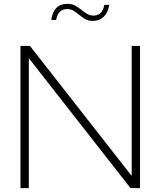

<svg xmlns="http://www.w3.org/2000/svg" viewBox="-20 -969 827 989"><path d="M701.2 0H652.3L128.4 -669.4V0H85.4V-732.4H134.3L658.2 -63V-732.4H701.2ZM542.5 -943.8Q537.1 -905.3 514.9 -883.3Q492.7 -861.3 459 -861.3Q436 -861.3 419.4 -870.6Q402.8 -879.9 385.7 -894Q372.6 -905.3 358.6 -913.8Q344.7 -922.4 326.2 -922.4Q279.3 -922.4 269 -866.2H243.7Q255.9 -949.2 326.2 -949.2Q352.1 -949.2 369.6 -938.7Q387.2 -928.2 401.9 -916.5Q415.5 -905.8 429.4 -897.2Q443.4 -888.7 461.4 -888.7Q507.3 -888.7 517.6 -943.8Z"/></svg>

Font: Kumbh Sans ExtraLight
Style: Regular
Weight: 250
Version: Version 1.005